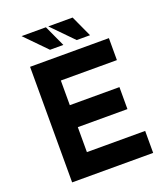

<svg xmlns="http://www.w3.org/2000/svg" viewBox="-164 -1038 994 1149"><g transform="rotate(-20 333.0 -463.0)"><path d="M95 -736H597V-596H240V-439H556V-299H240V-140H611V0H95ZM110 -926H265L327 -791H242ZM280 -926H435L497 -791H412Z"/></g></svg>

Font: Josefin Sans Thin
Style: Bold
Weight: 700
Version: Version 2.000